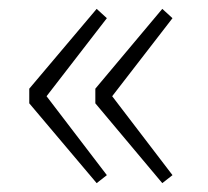

<svg xmlns="http://www.w3.org/2000/svg" viewBox="-20 -494 469 433"><path d="M198 -81 221 -99 85 -277 221 -453 198 -474 46 -294V-261ZM346 -81 369 -99 233 -277 369 -453 346 -474 195 -294V-261Z"/></svg>

Font: Noto Sans T Chinese Thin
Style: Regular
Weight: 100
Designer: Ryoko NISHIZUKA (kana & ideographs); Paul D. Hunt (Latin, Greek & Cyrillic); Wenlong ZHANG (bopomofo); Sandoll Communica
Foundry: Adobe Systems Incorporated
Version: Version 1.000;PS 1;hotconv 1.0.78;makeotf.lib2.5.61930